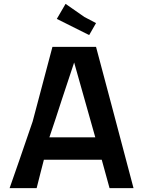

<svg xmlns="http://www.w3.org/2000/svg" viewBox="-20 -969 734 985"><path d="M413.1 -881.8C370.1 -912.1 337.9 -934.6 316.4 -949.2C295.9 -915 281.2 -889.6 271.5 -872.1C344.7 -835.9 400.4 -807.6 437.5 -789.1C453.1 -816.4 464.8 -836.9 472.7 -850.6C446.3 -864.3 425.8 -875 413.1 -881.8ZM542 -3.9H665C580.1 -326.2 515.6 -567.4 472.7 -728.5C373 -728.5 298.8 -728.5 249 -728.5C204.1 -557.6 169.9 -430.7 147.5 -345.7C95.7 -193.4 55.7 -79.1 29.3 -3.9H168C184.6 -68.4 196.3 -117.2 205.1 -149.4C336.9 -149.4 435.5 -149.4 502 -149.4C519.5 -85 533.2 -36.1 542 -3.9ZM233.4 -264.6C254.9 -328.1 276.4 -392.6 296.9 -457C318.4 -520.5 339.8 -585 360.4 -648.4C408.2 -477.5 444.3 -349.6 468.8 -264.6C364.3 -264.6 285.2 -264.6 233.4 -264.6Z"/></svg>

Font: DropForged
Style: Regular
Weight: 400
Designer: Antoine
Version: Version 1.0